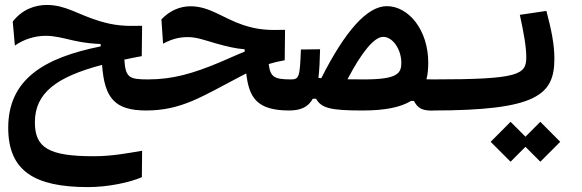

<svg xmlns="http://www.w3.org/2000/svg" viewBox="-20 -449 2384 787"><path d="M580.1 3.9C612.3 3.9 628.4 -10.3 628.4 -65.9C628.4 -107.4 610.8 -123.5 585.9 -123.5C508.8 -123.5 494.6 -131.3 489.7 -204.6C512.2 -209.5 536.1 -214.4 561 -218.8L562.5 -343.3C492.2 -341.3 450.2 -343.8 388.7 -362.3C298.8 -389.2 250 -428.7 171.9 -428.7C124 -428.7 70.8 -410.6 32.2 -360.4L41 -262.2C75.2 -286.6 121.1 -302.2 167 -302.2C203.1 -302.2 233.9 -293.9 279.8 -283.2C328.1 -272.5 360.8 -270 392.6 -268.6V-258.8C160.6 -212.4 13.7 -124 13.7 74.7C13.7 251.5 121.1 317.9 340.8 317.9C423.3 317.9 511.7 298.8 561.5 277.3L562.5 168.9C502 179.2 438 191.4 364.3 191.4C180.2 191.4 123 157.2 123 52.2C123 -68.4 211.9 -133.8 398.4 -183.1C408.2 -45.9 450.7 3.9 580.1 3.9Z M1166 3.9C1189.5 3.9 1208.5 -10.3 1208.5 -65.9C1208.5 -95.7 1196.8 -123.5 1171.9 -123.5C1103.5 -123.5 1087.9 -133.8 1081.5 -186.5C1102.1 -192.9 1123 -197.8 1147 -202.1L1148.4 -326.7C1077.1 -324.7 1036.6 -326.7 976.1 -346.7C894.5 -374 839.4 -423.3 761.2 -423.3C718.8 -423.3 677.2 -406.7 641.6 -369.6L648.4 -270C684.6 -289.1 713.9 -296.9 750 -296.9C785.2 -296.9 816.4 -285.2 865.2 -271C912.1 -257.8 947.8 -249.5 982.9 -247.1V-237.3C954.1 -226.1 924.8 -212.4 884.8 -195.3C770.5 -147 686.5 -123.5 586.9 -123.5C564.9 -123.5 551.8 -107.9 551.8 -64C551.8 -14.6 562 3.9 578.6 3.9C725.1 3.9 809.6 -54.7 963.9 -134.8C972.7 -139.2 981 -143.6 989.3 -147.9C1001 -49.8 1031.7 3.9 1166 3.9Z M1752 4.4C1778.3 4.4 1795.4 -18.1 1795.4 -67.9C1795.4 -107.9 1783.7 -123.5 1757.8 -123.5C1747.1 -123.5 1737.3 -123.5 1728 -124C1733.4 -144.5 1735.4 -167 1735.4 -191.9C1735.4 -326.2 1654.8 -423.8 1565.4 -423.8C1485.4 -423.8 1395 -322.8 1296.9 -128.4C1293 -128.9 1289.1 -129.4 1285.2 -129.9C1289.1 -162.1 1291 -200.7 1292 -247.1L1213.4 -246.1C1209 -132.8 1206.5 -123.5 1171.9 -123.5L1164.1 3.9C1212.4 3.9 1243.2 -9.8 1262.2 -44.4H1275.4C1297.4 -5.4 1335.4 3.9 1466.3 3.9C1560.1 3.9 1623 -9.8 1664.6 -35.2H1676.8C1692.4 -4.9 1710.9 4.4 1752 4.4ZM1404.3 -124C1462.4 -234.9 1513.7 -297.9 1550.8 -297.9C1591.3 -297.9 1625 -244.1 1625 -192.4C1625 -149.4 1611.8 -123.5 1473.1 -123.5C1446.8 -123.5 1423.8 -123.5 1404.3 -124Z M1752 3.9C2182.1 3.9 2252.4 -60.5 2252.4 -208.5C2252.4 -267.6 2240.2 -326.2 2219.7 -404.3L2110.8 -388.2C2127 -314 2137.2 -256.8 2137.2 -214.4C2137.2 -143.1 2107.4 -123.5 1757.8 -123.5C1743.2 -123.5 1728.5 -111.8 1728.5 -66.4C1728.5 -16.1 1735.4 3.9 1752 3.9ZM2194.8 213.9 2276.4 132.3 2194.8 50.3 2133.8 111.3 2072.8 50.3 1991.2 132.3 2072.8 213.9 2133.8 152.8Z"/></svg>

Font: Cascadia Code NF SemiBold
Style: Regular
Weight: 600
Monospace: yes
Designer: Aaron Bell
Foundry: Saja Typeworks
Version: Version 2404.023